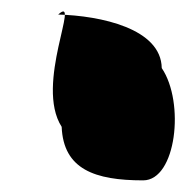

<svg xmlns="http://www.w3.org/2000/svg" viewBox="-20 -309 331 330"><path d="M80 -284C120 -320 39 -164 86 -91C89 -18 143 1 226 1C283 1 298 -133 258 -192C257 -260 153 -282 80 -284Z"/></svg>

Font: Recovery
Style: Obl
Weight: 400
Version: Version 0.27